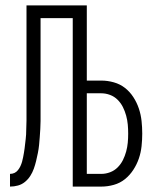

<svg xmlns="http://www.w3.org/2000/svg" viewBox="-20 -690 590 710"><path d="M17 0V-47Q26 -47 33.5 -50.5Q41 -54 46.5 -61Q52 -68 55.5 -75.5Q59 -83 61.5 -91.5Q64 -100 65.5 -108.5Q67 -117 68.5 -125Q70 -133 71 -141.5Q72 -150 73 -158.5Q74 -167 75 -175.5Q76 -184 76.5 -192.5Q77 -201 77 -209.5Q77 -218 77.5 -227Q78 -236 78 -244.5Q78 -253 78 -261.5Q78 -270 78 -278.5Q78 -287 78 -295V-670H301V-392H355Q378 -392 401 -385.5Q424 -379 442 -365Q460 -351 473 -331Q486 -311 493.5 -288.5Q501 -266 503.5 -242.5Q506 -219 506 -196Q506 -173 503.5 -149.5Q501 -126 493.5 -104Q486 -82 473 -62Q460 -42 442 -27.5Q424 -13 401 -6.5Q378 0 355 0H249V-623H130V-302Q130 -287 130 -272Q130 -257 130 -242.5Q130 -228 129 -213Q128 -198 127 -183Q126 -168 124.5 -153.5Q123 -139 120 -124Q117 -109 113.5 -94.5Q110 -80 105 -66Q100 -52 92 -39.5Q84 -27 72.5 -17.5Q61 -8 46.5 -4Q32 0 17 0ZM301 -47H355Q371 -47 387 -53Q403 -59 415 -71Q427 -83 434.5 -98Q442 -113 446.5 -129.5Q451 -146 452.5 -162.5Q454 -179 454 -196Q454 -213 452.5 -229.5Q451 -246 446.5 -262.5Q442 -279 434.5 -294Q427 -309 415 -321Q403 -333 387 -339Q371 -345 355 -345H301Z"/></svg>

Font: Lode Dark Term
Style: Regular
Weight: 400
Monospace: yes
Designer: Belleve Invis
Foundry: Belleve Invis
Version: Version 29.2.0